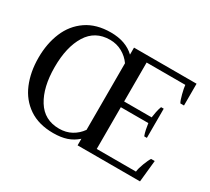

<svg xmlns="http://www.w3.org/2000/svg" viewBox="-139 -946 1303 1191"><g transform="rotate(30 513.0 -350.0)"><path d="M36 -350Q36 -451 70 -532.5Q104 -614 174 -662Q244 -710 348 -710Q455 -710 518 -650V-700H966V-544H940Q931 -559 921 -598Q911 -637 909 -659H632V-380H829Q831 -397 836 -421.5Q841 -446 848 -464H867V-255H848Q841 -273 836 -297.5Q831 -322 829 -339H632V-40H913Q915 -63 929.5 -101Q944 -139 955 -155H981L965 0H518V-47Q484 -17 443.5 -3.5Q403 10 348 10Q244 10 174 -37.5Q104 -85 70 -166.5Q36 -248 36 -350ZM518 -111V-588Q493 -624 453.5 -646Q414 -668 366 -668Q260 -668 206 -581Q152 -494 152 -350Q152 -206 206 -119Q260 -32 366 -32Q415 -32 453.5 -53Q492 -74 518 -111Z"/></g></svg>

Font: Trirong Medium
Style: Regular
Weight: 500
Designer: Katatrad Team
Foundry: CadsonDemak
Version: Version 1.001